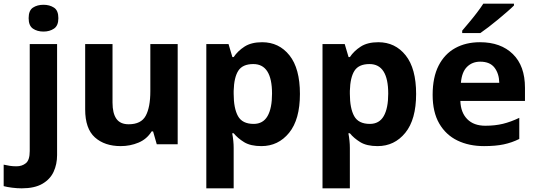

<svg xmlns="http://www.w3.org/2000/svg" viewBox="-84 -786 2923 1046"><path d="M72 -687Q72 -729 95.5 -744.5Q119 -760 153 -760Q186 -760 210 -744.5Q234 -729 234 -687Q234 -646 210 -630Q186 -614 153 -614Q119 -614 95.5 -630Q72 -646 72 -687ZM34 240Q9 240 -18.5 236.5Q-46 233 -64 228V111Q-46 115 -30 117.5Q-14 120 6 120Q36 120 57 103Q78 86 78 37V-546H227V59Q227 109 208 150Q189 191 146.5 215.5Q104 240 34 240Z M884 -546V0H770L750 -70H742Q716 -28 670.5 -9Q625 10 574 10Q486 10 433 -37.5Q380 -85 380 -190V-546H529V-227Q529 -169 550 -139Q571 -109 617 -109Q685 -109 710 -155.5Q735 -202 735 -289V-546Z M1344 -556Q1436 -556 1493 -484.5Q1550 -413 1550 -274Q1550 -135 1491 -62.5Q1432 10 1340 10Q1281 10 1246 -11.5Q1211 -33 1189 -60H1181Q1189 -18 1189 20V240H1040V-546H1161L1182 -475H1189Q1211 -508 1248 -532Q1285 -556 1344 -556ZM1296 -437Q1238 -437 1214.5 -401Q1191 -365 1189 -291V-275Q1189 -196 1212.5 -153.5Q1236 -111 1298 -111Q1349 -111 1373.5 -153.5Q1398 -196 1398 -276Q1398 -437 1296 -437Z M1977 -556Q2069 -556 2126 -484.5Q2183 -413 2183 -274Q2183 -135 2124 -62.5Q2065 10 1973 10Q1914 10 1879 -11.5Q1844 -33 1822 -60H1814Q1822 -18 1822 20V240H1673V-546H1794L1815 -475H1822Q1844 -508 1881 -532Q1918 -556 1977 -556ZM1929 -437Q1871 -437 1847.5 -401Q1824 -365 1822 -291V-275Q1822 -196 1845.5 -153.5Q1869 -111 1931 -111Q1982 -111 2006.5 -153.5Q2031 -196 2031 -276Q2031 -437 1929 -437Z M2531 -556Q2644 -556 2710 -491.5Q2776 -427 2776 -308V-236H2424Q2426 -173 2461.5 -137Q2497 -101 2560 -101Q2613 -101 2656 -111.5Q2699 -122 2745 -144V-29Q2705 -9 2660.5 0.5Q2616 10 2553 10Q2471 10 2408 -20.5Q2345 -51 2309 -113Q2273 -175 2273 -269Q2273 -365 2305.5 -428.5Q2338 -492 2396 -524Q2454 -556 2531 -556ZM2532 -450Q2489 -450 2460.5 -422Q2432 -394 2427 -335H2636Q2635 -385 2610 -417.5Q2585 -450 2532 -450ZM2716 -766V-756Q2702 -742 2679 -722Q2656 -702 2629.5 -680Q2603 -658 2577.5 -638.5Q2552 -619 2533 -606H2434V-619Q2450 -638 2471.5 -663.5Q2493 -689 2514 -716.5Q2535 -744 2549 -766Z"/></svg>

Font: Noto IKEA Simplified Chinese
Style: Bold
Weight: 700
Designer: Monotype Design Team
Foundry: Monotype Imaging Inc.
Version: Version 1.100